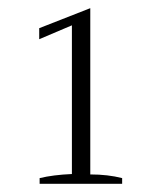

<svg xmlns="http://www.w3.org/2000/svg" viewBox="-20 -732 388 470"><path d="M77 -296Q110 -304 156 -306V-670L76 -636V-663L201 -712V-305Q244 -305 279 -296V-282H77Z"/></svg>

Font: Trirong ExtraLight
Style: Regular
Weight: 275
Designer: Katatrad Team
Foundry: CadsonDemak
Version: Version 1.001